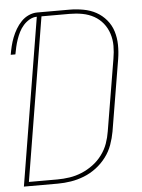

<svg xmlns="http://www.w3.org/2000/svg" viewBox="-53 -777 605 819"><g transform="rotate(-5 250.0 -367.5)"><path d="M16 0 134 -717Q118 -717 103 -708.5Q88 -700 76.5 -687Q65 -674 57.5 -659Q50 -644 44.5 -628Q39 -612 35.5 -596.5Q32 -581 29 -565H9Q12 -583 16.5 -601.5Q21 -620 28 -638Q35 -656 45 -673Q55 -690 69 -704.5Q83 -719 101 -727Q119 -735 137 -735H275Q305 -735 335 -729.5Q365 -724 389.5 -710.5Q414 -697 432.5 -675Q451 -653 459.5 -625.5Q468 -598 468.5 -568Q469 -538 464 -507L413 -201Q408 -173 398 -145Q388 -117 369.5 -92.5Q351 -68 326.5 -49.5Q302 -31 274 -20Q246 -9 217.5 -4.5Q189 0 161 0ZM39 -18H161Q187 -18 213.5 -22Q240 -26 265.5 -36.5Q291 -47 314 -64Q337 -81 354 -104Q371 -127 380 -152.5Q389 -178 393 -204L444 -510Q449 -538 449 -565Q449 -592 441 -617Q433 -642 417 -662Q401 -682 378.5 -694.5Q356 -707 329.5 -712Q303 -717 275 -717H154Z"/></g></svg>

Font: Iosevka SS18 Thin
Style: Italic
Weight: 100
Italic angle: -9°
Monospace: yes
Designer: Belleve Invis
Foundry: Belleve Invis
Version: Version 25.1.1; ttfautohint (v1.8.4)